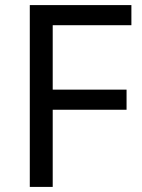

<svg xmlns="http://www.w3.org/2000/svg" viewBox="-20 -734 559 754"><path d="M187 0V-303H477V-382H187V-635H496V-714H97V0Z"/></svg>

Font: Noto Sans Sinhala UI
Style: Regular
Weight: 400
Designer: Jelle Bosma - Monotype Design Team
Foundry: Monotype Imaging Inc.
Version: Version 2.006